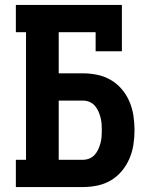

<svg xmlns="http://www.w3.org/2000/svg" viewBox="-20 -755 640 775"><path d="M44 0V-110H85V-625H44V-735H472V-548H366V-625H217V-459H315Q344 -459 373 -453Q402 -447 427.5 -432Q453 -417 472 -394.5Q491 -372 502.5 -345Q514 -318 518.5 -288.5Q523 -259 523 -230Q523 -200 518.5 -171Q514 -142 502.5 -115Q491 -88 472 -65Q453 -42 427.5 -27Q402 -12 373 -6Q344 0 315 0ZM315 -110Q328 -110 340.5 -115Q353 -120 362 -130Q371 -140 376.5 -152Q382 -164 385.5 -177Q389 -190 390 -203Q391 -216 391 -230Q391 -243 390 -256Q389 -269 385.5 -282Q382 -295 376.5 -307Q371 -319 362 -329Q353 -339 340.5 -344Q328 -349 315 -349H217V-110Z"/></svg>

Font: Iosevka Slab XBdEx
Style: Regular
Weight: 800
Width: 7
Monospace: yes
Designer: Belleve Invis
Foundry: Belleve Invis
Version: Version 11.1.0; ttfautohint (v1.8.3)